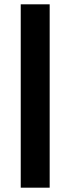

<svg xmlns="http://www.w3.org/2000/svg" viewBox="-20 -869 326 889"><path d="M76 0V-849H210V0Z"/></svg>

Font: Alexandria SemiBold
Style: Regular
Weight: 600
Designer: Mohamed Gaber
Foundry: Kief Type Foundry
Version: Version 5.100